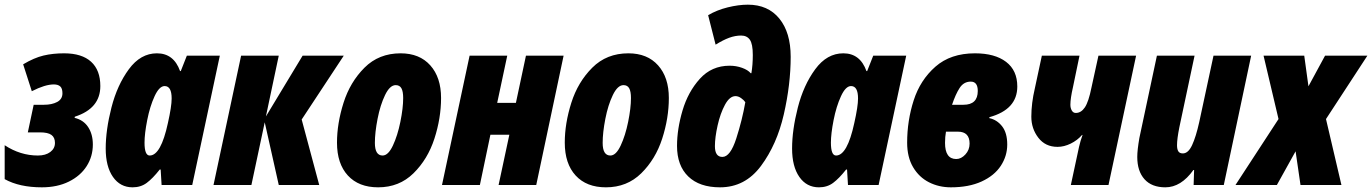

<svg xmlns="http://www.w3.org/2000/svg" viewBox="-33 -791 5867 821"><path d="M-13 -25V-170Q54 -126 129 -126Q162 -126 182 -141Q202 -156 202 -180Q202 -203 187 -214Q172 -225 138 -225H86L111 -343H155Q189 -343 211.5 -355Q234 -367 234 -392Q234 -413 224.5 -421.5Q215 -430 197 -430Q160 -430 103 -401L66 -516Q113 -544 153 -553.5Q193 -563 241 -563Q317 -563 356.5 -527Q396 -491 396 -423Q396 -327 287 -292L286 -287Q324 -278 344 -247.5Q364 -217 364 -173Q364 -122 337.5 -80.5Q311 -39 261.5 -14.5Q212 10 146 10Q50 10 -13 -25Z M419 -156Q419 -235 443.5 -331Q468 -427 518 -495Q568 -563 638 -563Q710 -563 737 -487H740L766 -553H907L789 0H658L654 -66H650Q620 -28 594.5 -9Q569 10 534 10Q481 10 450 -34.5Q419 -79 419 -156ZM685 -265Q701 -336 701 -370Q701 -423 671 -423Q648 -423 628 -379.5Q608 -336 596.5 -277.5Q585 -219 585 -181Q585 -126 607 -126Q655 -126 685 -265Z M998 -553H1159L1104 -293L1261 -553H1437L1257 -280L1332 0H1159L1099 -268L1042 0H880Z M1408 -181Q1408 -263 1436 -351.5Q1464 -440 1525.5 -501.5Q1587 -563 1680 -563Q1761 -563 1807 -511.5Q1853 -460 1853 -372Q1853 -286 1824.5 -198Q1796 -110 1735 -50Q1674 10 1584 10Q1501 10 1454.5 -40.5Q1408 -91 1408 -181ZM1691 -372Q1691 -400 1683.5 -413.5Q1676 -427 1659 -427Q1634 -427 1613.5 -384.5Q1593 -342 1581.5 -283Q1570 -224 1570 -180Q1570 -126 1603 -126Q1627 -126 1647 -168.5Q1667 -211 1679 -270Q1691 -329 1691 -372Z M1975 -553H2136L2093 -351H2173L2216 -553H2377L2260 0H2099L2145 -215H2064L2019 0H1857Z M2382 -181Q2382 -263 2410 -351.5Q2438 -440 2499.5 -501.5Q2561 -563 2654 -563Q2735 -563 2781 -511.5Q2827 -460 2827 -372Q2827 -286 2798.5 -198Q2770 -110 2709 -50Q2648 10 2558 10Q2475 10 2428.5 -40.5Q2382 -91 2382 -181ZM2665 -372Q2665 -400 2657.5 -413.5Q2650 -427 2633 -427Q2608 -427 2587.5 -384.5Q2567 -342 2555.5 -283Q2544 -224 2544 -180Q2544 -126 2577 -126Q2601 -126 2621 -168.5Q2641 -211 2653 -270Q2665 -329 2665 -372Z M2862 -167Q2862 -239 2885.5 -318.5Q2909 -398 2959.5 -454Q3010 -510 3087 -510Q3115 -510 3140 -501Q3165 -492 3177 -478H3180Q3186 -514 3186 -556Q3186 -603 3173.5 -621Q3161 -639 3136 -639Q3111 -639 3085 -629.5Q3059 -620 3027 -600L2995 -726Q3032 -748 3078.5 -759.5Q3125 -771 3165 -771Q3251 -771 3299.5 -711.5Q3348 -652 3348 -548Q3348 -430 3318.5 -301.5Q3289 -173 3221 -81.5Q3153 10 3046 10Q2958 10 2910 -36.5Q2862 -83 2862 -167ZM3154 -354Q3148 -363 3136 -371.5Q3124 -380 3112 -380Q3087 -380 3067 -343Q3047 -306 3035.5 -254.5Q3024 -203 3024 -166Q3024 -120 3056 -120Q3090 -120 3115.5 -199.5Q3141 -279 3154 -354Z M3354 -156Q3354 -235 3378.5 -331Q3403 -427 3453 -495Q3503 -563 3573 -563Q3645 -563 3672 -487H3675L3701 -553H3842L3724 0H3593L3589 -66H3585Q3555 -28 3529.5 -9Q3504 10 3469 10Q3416 10 3385 -34.5Q3354 -79 3354 -156ZM3620 -265Q3636 -336 3636 -370Q3636 -423 3606 -423Q3583 -423 3563 -379.5Q3543 -336 3531.5 -277.5Q3520 -219 3520 -181Q3520 -126 3542 -126Q3590 -126 3620 -265Z M3846 -181Q3846 -275 3874 -362Q3902 -449 3967 -506Q4032 -563 4136 -563Q4221 -563 4269 -526.5Q4317 -490 4317 -421Q4317 -323 4198 -290L4197 -286Q4230 -279 4252 -251Q4274 -223 4274 -173Q4274 -124 4246.5 -82Q4219 -40 4164.5 -15Q4110 10 4033 10Q3982 10 3939.5 -11.5Q3897 -33 3871.5 -76Q3846 -119 3846 -181ZM4087 -343Q4148 -343 4148 -402Q4148 -442 4118 -442Q4088 -442 4070.5 -415Q4053 -388 4038 -343ZM4113 -177Q4113 -228 4063 -228H4012Q4008 -206 4008 -180Q4008 -111 4056 -111Q4077 -111 4095 -130.5Q4113 -150 4113 -177Z M4581 -163Q4587 -189 4596 -214H4594Q4574 -191 4545.5 -177Q4517 -163 4489 -163Q4437 -163 4407 -202Q4377 -241 4377 -292Q4377 -349 4392 -413L4422 -553H4583L4555 -418Q4544 -370 4544 -343Q4544 -329 4550 -318.5Q4556 -308 4567 -308Q4590 -308 4606 -332Q4622 -356 4634 -416L4664 -553H4825L4707 0H4546Z M4830 -120Q4830 -149 4839 -201L4914 -553H5075L5010 -247Q5000 -197 5000 -170Q5000 -153 5005.5 -144Q5011 -135 5025 -135Q5048 -135 5064.5 -170.5Q5081 -206 5095 -269L5156 -553H5317L5200 0H5071L5073 -64H5070Q5017 10 4950 10Q4892 10 4861 -24.5Q4830 -59 4830 -120Z M5434 -282 5370 -553H5544L5562 -422L5633 -553H5814L5637 -282L5703 0H5528L5507 -144L5427 0H5250Z"/></svg>

Font: Noto Sans UI CondBlack
Style: Italic
Weight: 900
Width: 3
Italic angle: -12°
Designer: Monotype Design Team
Foundry: Monotype Imaging Inc.
Version: Version 1.001